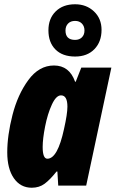

<svg xmlns="http://www.w3.org/2000/svg" viewBox="-20 -870 542 900"><path d="M14 -156Q14 -235 38.5 -331Q63 -427 113 -495Q163 -563 233 -563Q305 -563 332 -487H335L361 -553H502L384 0H253L249 -66H245Q215 -28 189.5 -9Q164 10 129 10Q76 10 45 -34.5Q14 -79 14 -156ZM280 -265Q296 -336 296 -370Q296 -423 266 -423Q243 -423 223 -379.5Q203 -336 191.5 -277.5Q180 -219 180 -181Q180 -126 202 -126Q250 -126 280 -265ZM207 -728Q207 -783 241 -816.5Q275 -850 332 -850Q385 -850 420.5 -816.5Q456 -783 456 -730Q456 -674 422.5 -639.5Q389 -605 332 -605Q273 -605 240 -638Q207 -671 207 -728ZM376 -727Q376 -747 364 -759.5Q352 -772 332 -772Q311 -772 299 -759.5Q287 -747 287 -727Q287 -683 332 -683Q352 -683 364 -695Q376 -707 376 -727Z"/></svg>

Font: Noto Sans UI CondBlack
Style: Italic
Weight: 900
Width: 3
Italic angle: -12°
Designer: Monotype Design Team
Foundry: Monotype Imaging Inc.
Version: Version 1.001